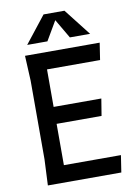

<svg xmlns="http://www.w3.org/2000/svg" viewBox="-103 -1029 774 1094"><g transform="rotate(-10 284.5 -482.0)"><path d="M523 -98 508 0H83L90 -150V-605L83 -750H515L500 -652H193V-435H469L453 -337H193V-98ZM353 -809 288 -920 223 -809H106L228 -964H349L470 -809Z"/></g></svg>

Font: Farro
Style: Regular
Weight: 400
Designer: Aceler Chua
Foundry: Grayscale Limited
Version: Version 1.101